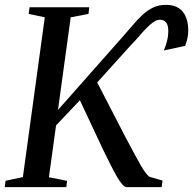

<svg xmlns="http://www.w3.org/2000/svg" viewBox="-30 -773 798 793"><path d="M-10.5 0 -7 -26.5 64.5 -41.5 155 -701.5 88.5 -715.5 92 -743H338.5L335.5 -715.5L262 -701.5L209.5 -319L470 -613.5Q496 -642.5 517.2 -667.8Q538.5 -693 559 -712Q579.5 -731 602.8 -742Q626 -753 655 -753Q688.5 -753 708.8 -739.2Q729 -725.5 738.2 -701.5Q747.5 -677.5 747.5 -647.5Q747.5 -629.5 744 -614.2Q740.5 -599 734.5 -583.5L646.5 -564.5Q653.5 -580 659.2 -601.5Q665 -623 665 -645.5Q665 -669 656 -680.2Q647 -691.5 630.5 -691.5Q618 -691.5 603.8 -681.8Q589.5 -672 574 -656Q558.5 -640 542.8 -621.5Q527 -603 510.5 -586.5L371.5 -432.5L487.5 -208Q509.5 -166.5 525 -137.8Q540.5 -109 551.5 -90Q562.5 -71 571 -59.8Q579.5 -48.5 587 -43L641.5 -27L637.5 0H492.5Q484.5 -1 475.2 -11.2Q466 -21.5 454.2 -41.2Q442.5 -61 427.8 -90.2Q413 -119.5 394 -158.5L300 -359L201.5 -255L172 -41L247 -26L244 0Z"/></svg>

Font: Merriweather 96pt
Style: Italic
Weight: 400
Italic angle: -7.8°
Version: Version 2.101